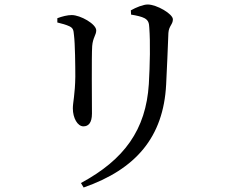

<svg xmlns="http://www.w3.org/2000/svg" viewBox="-20 -775 1040 854"><path d="M719 -399C722 -460 727 -569 729 -628C731 -660 749 -666 749 -689C749 -713 677 -755 637 -755C617 -755 585 -742 562 -729L563 -710C588 -706 610 -701 623 -694C641 -684 643 -671 644 -652C649 -587 647 -487 642 -401C629 -198 533 -65 340 39L352 59C584 -22 707 -165 719 -399ZM289 -658C305 -650 307 -642 309 -619C314 -581 315 -481 315 -434C314 -356 304 -319 304 -293C304 -250 325 -213 351 -213C373 -213 389 -228 389 -270C389 -319 387 -526 390 -570C393 -608 408 -619 408 -640C408 -668 338 -708 299 -708C280 -708 256 -702 235 -694V-675C256 -670 274 -665 289 -658Z"/></svg>

Font: Source Han Serif JP Medium
Style: Regular
Weight: 500
Designer: Ryoko NISHIZUKA 西塚涼子 (kana & ideographs); Frank Grießhammer (Latin, Greek & Cyrillic); Wenlong ZHANG 张文龙 (bopomofo); San
Foundry: Adobe Systems Incorporated
Version: Version 1.001;PS 1.001;hotconv 16.6.54;makeotf.lib2.5.65590